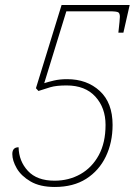

<svg xmlns="http://www.w3.org/2000/svg" viewBox="-20 -734 551 764"><path d="M198 10Q139 10 101.5 -12Q64 -34 46.5 -64.5Q29 -95 29 -121Q29 -148 54 -148Q55 -93 91 -54Q127 -15 197 -15Q254 -15 300 -41Q346 -67 373 -116.5Q400 -166 400 -237Q400 -305 359.5 -349.5Q319 -394 245 -394Q204 -394 180.5 -387Q157 -380 133 -372L123 -383L225 -714H496L471 -604H451Q457 -657 457 -667Q457 -681 450.5 -685Q444 -689 415 -689H244L156 -403Q171 -408 194.5 -413.5Q218 -419 247 -419Q326 -419 377 -372Q428 -325 428 -237Q428 -167 401 -111Q374 -55 323 -22.5Q272 10 198 10Z"/></svg>

Font: Noto Serif Thin
Style: Italic
Weight: 100
Italic angle: -12°
Designer: Monotype Design Team
Foundry: Monotype Imaging Inc.
Version: Version 2.014; ttfautohint (v1.8.4.7-5d5b)